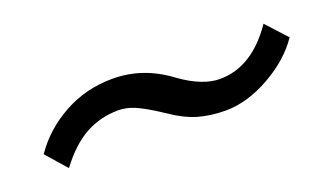

<svg xmlns="http://www.w3.org/2000/svg" viewBox="-32 -499 734 425"><g transform="rotate(-20 335.5 -286.5)"><path d="M319 -253Q284 -276 264 -284.5Q244 -293 225 -293Q183 -293 147.5 -273.5Q112 -254 79 -210L37 -258Q69 -305 121.5 -334Q174 -363 237 -363Q309 -363 370 -317Q420 -281 461 -281Q537 -281 593 -363L637 -315Q608 -272 554 -241.5Q500 -211 449 -211Q414 -211 384.5 -219.5Q355 -228 319 -253Z"/></g></svg>

Font: Fahkwang SemiBold
Style: Italic
Weight: 600
Italic angle: -10°
Version: Version 1.000; ttfautohint (v1.6)